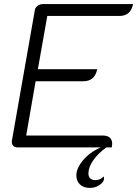

<svg xmlns="http://www.w3.org/2000/svg" viewBox="-20 -720 670 938"><path d="M630 -700Q624 -671 607.5 -656.5Q591 -642 563 -642H211L165 -382H455Q443 -323 387 -323H154L108 -58H481Q528 -58 528 -17Q528 -12 526 0H500Q460 28 436 62.5Q412 97 412 127Q412 143 421 151.5Q430 160 446 160Q470 160 487 142Q489 151 488 155Q486 171 465.5 184.5Q445 198 419 198Q388 198 370.5 181Q353 164 353 137Q353 101 387 61.5Q421 22 473 0H65Q51 0 43.5 -9Q36 -18 38 -32L150 -669Q151 -682 163 -691Q175 -700 189 -700Z"/></svg>

Font: K2D ExtraLight
Style: Italic
Weight: 275
Italic angle: -10°
Designer: Katatrad Aksorn Co.,Ltd.
Foundry: Cadson Demak Co.,Ltd.
Version: Version 1.000; ttfautohint (v1.6)